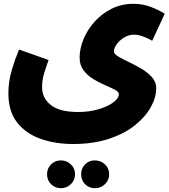

<svg xmlns="http://www.w3.org/2000/svg" viewBox="-20 -525 885 1008"><path d="M24 -35Q24 -63 28 -93.5Q32 -124 44 -165Q56 -206 80 -265L235 -210Q221 -171 213.5 -146.5Q206 -122 203.5 -104Q201 -86 201 -66Q201 -10 247 26.5Q293 63 390 63Q449 63 497.5 48.5Q546 34 575 12.5Q604 -9 604 -31Q604 -43 583 -54Q562 -65 531.5 -78Q501 -91 470.5 -109.5Q440 -128 419 -155.5Q398 -183 398 -223Q398 -270 418.5 -319.5Q439 -369 476.5 -411Q514 -453 566 -479Q618 -505 680 -505Q728 -505 769.5 -489.5Q811 -474 845 -453L779 -311Q758 -324 731.5 -333.5Q705 -343 685 -343Q655 -343 630.5 -327.5Q606 -312 592 -291.5Q578 -271 578 -255Q578 -242 600.5 -228.5Q623 -215 656 -199.5Q689 -184 722 -164.5Q755 -145 777.5 -120Q800 -95 800 -62Q800 -13 771.5 38Q743 89 688 133Q633 177 551.5 204Q470 231 364 231Q269 231 192 203.5Q115 176 69.5 117.5Q24 59 24 -35ZM478 463Q447 463 426.5 442Q406 421 406 390Q406 359 426.5 338Q447 317 478 317Q509 317 531 338Q553 359 553 390Q553 421 531 442Q509 463 478 463ZM300 463Q269 463 248 442Q227 421 227 390Q227 359 248 338Q269 317 300 317Q330 317 352 338Q374 359 374 390Q374 421 352 442Q330 463 300 463Z"/></svg>

Font: Noto Sans Arabic Blk
Style: Regular
Weight: 900
Designer: Monotype Design Team, Nadine Chahine, Nizar Qandah and Khaled Hosny
Foundry: Monotype Imaging Inc.
Version: Version 2.012; ttfautohint (v1.8.4.7-5d5b)